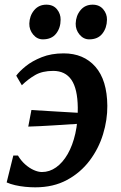

<svg xmlns="http://www.w3.org/2000/svg" viewBox="-20 -792 516 822"><path d="M252.5 -563.5Q338 -563.5 388.2 -506.5Q438.5 -449.5 439.5 -339Q440 -279 421.2 -217.5Q402.5 -156 363.8 -104.5Q325 -53 266.8 -21.5Q208.5 10 131 10Q110.5 10 88 7.8Q65.5 5.5 44.8 0.8Q24 -4 8.5 -11L37 -126H57Q70 -104 87.8 -88.2Q105.5 -72.5 124.5 -64Q143.5 -55.5 159.5 -55.5Q192 -55.5 220.2 -75.5Q248.5 -95.5 269.8 -132.5Q291 -169.5 302.5 -220.2Q314 -271 313 -331.5Q312 -412 285.8 -450.2Q259.5 -488.5 207.5 -488.5Q161.5 -488.5 130.8 -470.8Q100 -453 73.5 -427L49.5 -468Q63 -486.5 90.5 -508.8Q118 -531 158.8 -547.2Q199.5 -563.5 252.5 -563.5ZM101 -250 114.5 -321Q170 -317.5 222 -314.5Q274 -311.5 333.5 -308L323.5 -262.5Q259.5 -258.5 205.5 -255Q151.5 -251.5 101 -250ZM163.5 -623.5Q139 -623.5 122 -644Q105 -664.5 105.5 -691Q106.5 -724.5 126.2 -748.2Q146 -772 178.5 -772Q208 -772 224 -752.2Q240 -732.5 239.5 -707.5Q239.5 -672.5 220.2 -648Q201 -623.5 163.5 -623.5ZM362 -623.5Q337.5 -623.5 320.5 -644Q303.5 -664.5 304 -691Q305 -724.5 324.5 -748.2Q344 -772 376.5 -772Q405.5 -772 422 -752.2Q438.5 -732.5 438 -707.5Q437.5 -672.5 418.2 -648Q399 -623.5 362 -623.5Z"/></svg>

Font: Merriweather 28pt SemiBold
Style: Italic
Weight: 600
Italic angle: -7.8°
Version: Version 2.101